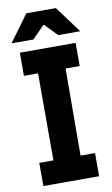

<svg xmlns="http://www.w3.org/2000/svg" viewBox="-102 -993 612 1045"><g transform="rotate(-10 204.0 -471.0)"><path d="M14 -795 122 -942H285L394 -795H272L204 -865L135 -795ZM50 0V-128H128V-609H50V-737H358V-609H280L278 -128H358V0Z"/></g></svg>

Font: Tomorrow SemiBold
Style: Regular
Weight: 600
Designer: Tony de Marco, Monica Rizzolli
Foundry: Just in Type
Version: Version 2.002